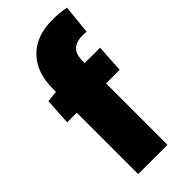

<svg xmlns="http://www.w3.org/2000/svg" viewBox="-242 -809 858 858"><g transform="rotate(-45 187.5 -379.5)"><path d="M74 -388H13L21 -514L74 -520V-540Q74 -642 131 -700.5Q188 -759 290 -759Q312 -759 334 -757Q356 -755 375 -751L361 -613Q354 -614 348 -614Q342 -614 334 -614Q306 -614 288.5 -604Q271 -594 263.5 -577Q256 -560 256 -537V-520H353L345 -388H259V0H74Z"/></g></svg>

Font: Murecho Thin ExtraBold
Style: Regular
Weight: 800
Version: Version 1.010